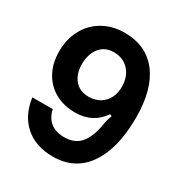

<svg xmlns="http://www.w3.org/2000/svg" viewBox="-182 -910 1004 1060"><g transform="rotate(30 320.0 -380.5)"><path d="M596 -401Q596 -205 520.5 -95Q445 15 304 15Q194 15 126 -45.5Q58 -106 44 -212H174Q185 -161 218.5 -135Q252 -109 304 -109Q370 -109 405.5 -148.5Q441 -188 455 -262Q456 -265 460 -289Q464 -313 475 -340L462 -346Q402 -257 289 -257Q217 -257 162 -287.5Q107 -318 76 -374.5Q45 -431 45 -507Q45 -585 78.5 -646.5Q112 -708 172 -742Q232 -776 308 -776Q446 -776 521 -678.5Q596 -581 596 -401ZM189 -509Q189 -446 221 -408Q253 -370 310 -370Q370 -370 406.5 -408.5Q443 -447 443 -509Q443 -573 406.5 -613Q370 -653 310 -653Q253 -653 221 -612.5Q189 -572 189 -509Z"/></g></svg>

Font: Open Sauce Sans
Style: Bold
Weight: 700
Designer: Alfredo Marco Pradil
Foundry: Creative Sauce Fz LLC
Version: Version 1.477